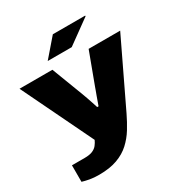

<svg xmlns="http://www.w3.org/2000/svg" viewBox="-211 -877 1172 1239"><g transform="rotate(-30 375.0 -257.5)"><path d="M168 210Q129 210 99 204.5Q69 199 46 192V69H141Q178 69 200 59.5Q222 50 234.5 34Q247 18 255 0L0 -528H245L334 -295Q340 -280 347.5 -258Q355 -236 362.5 -214Q370 -192 375 -175H385Q390 -188 395.5 -204.5Q401 -221 407.5 -238Q414 -255 419.5 -270.5Q425 -286 429 -297L515 -528H750L518 -44Q494 6 466 51.5Q438 97 399 133Q360 169 304 189.5Q248 210 168 210ZM247 -592 362 -725H603V-720L426 -592Z"/></g></svg>

Font: Archivo Expanded Black
Style: Regular
Weight: 900
Width: 7
Designer: Hector Gatti
Foundry: Omnibus-Type
Version: Version 2.001